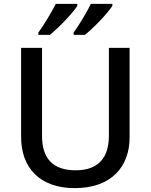

<svg xmlns="http://www.w3.org/2000/svg" viewBox="-20 -961 778 991"><path d="M560 -931V-941H449C427 -896 388 -831 360 -793V-781H418C464 -817 539 -896 560 -931ZM379 -931V-941H268C245 -896 206 -831 178 -793V-781H237C283 -817 358 -896 379 -931ZM649 -252V-714H542V-260C542 -151 491 -82 371 -82C254 -82 197 -142 197 -259V-714H89V-254C89 -95 185 10 366 10C558 10 649 -104 649 -252Z"/></svg>

Font: Noto Sans Gunjala Gondi Medium
Style: Regular
Weight: 500
Designer: Ek Type
Foundry: Ek Type
Version: Version 1.004